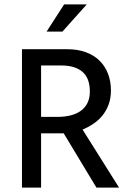

<svg xmlns="http://www.w3.org/2000/svg" viewBox="-20 -854 577 874"><path d="M80 -630H285Q334 -630 371.5 -616Q409 -602 434 -577Q459 -552 472 -517.5Q485 -483 485 -442Q485 -406 474 -377Q463 -348 445 -326.5Q427 -305 403.5 -289.5Q380 -274 356 -264L522 0H419L270 -247H167V0H80ZM167 -322H243Q274 -322 300.5 -328.5Q327 -335 346.5 -348.5Q366 -362 377.5 -384Q389 -406 389 -437Q389 -498 355.5 -527Q322 -556 258 -556H167ZM264 -710H192L272 -834H375Z"/></svg>

Font: Mukta Malar
Style: Regular
Weight: 400
Designer: Aadarsh Rajan, Girish Dalvi, Yashodeep Gholap
Foundry: Ek Type
Version: Version 2.538;PS 1.000;hotconv 16.6.51;makeotf.lib2.5.65220;